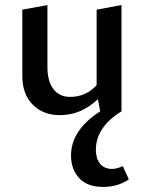

<svg xmlns="http://www.w3.org/2000/svg" viewBox="-20 -448 568 757"><path d="M464 207 488 259Q445 289 387 289Q324 289 292 254Q260 219 260 165Q260 65 375 -9L366 -57Q300 6 216 6Q150 6 109 -35.5Q68 -77 68 -148V-410L167 -428V-183Q167 -128 190.5 -97Q214 -66 257 -66Q318 -66 361 -112V-410L459 -428V-9Q358 53 358 143Q358 177 374.5 197.5Q391 218 422 218Q440 218 464 207Z"/></svg>

Font: EauTest Semibold
Style: Regular
Weight: 600
Designer: Christian Thalmann (Catharsis Fonts)
Version: Version 0.001;PS 000.001;hotconv 1.0.88;makeotf.lib2.5.64775